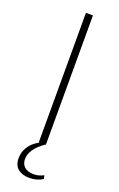

<svg xmlns="http://www.w3.org/2000/svg" viewBox="-169 -745 606 976"><g transform="rotate(20 134.0 -256.5)"><path d="M203 167Q172 187 130 187Q93 187 69.5 168.5Q46 150 46 110Q46 79 63 50.5Q80 22 119 0H115V-700H153V0H150Q78 50 78 104Q78 131 95.5 146.5Q113 162 146 162Q173 162 199 148Z"/></g></svg>

Font: Sarabun Thin
Style: Regular
Weight: 250
Designer: Suppakit Chalermlarp | Katatrad Co.,Ltd.
Foundry: Cadson Demak Co.,Ltd.
Version: Version 1.000; ttfautohint (v1.6)